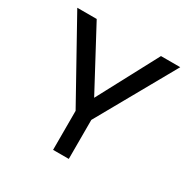

<svg xmlns="http://www.w3.org/2000/svg" viewBox="-162 -875 1015 1027"><g transform="rotate(30 346.0 -361.5)"><path d="M664 -723 393 -241V0H296V-241L28 -723H148L347 -351L545 -723Z"/></g></svg>

Font: Josefin Sans
Style: Regular
Weight: 400
Designer: Santiago Orozco
Foundry: Typemade
Version: Version 2.000